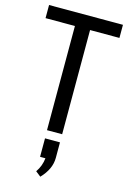

<svg xmlns="http://www.w3.org/2000/svg" viewBox="-131 -698 673 1004"><g transform="rotate(15 205.0 -195.5)"><path d="M246 0H164V-564H5V-635H405V-564H246ZM165 144V44H246V128Q246 189 193 244L165 222Q190 186 194 144Z"/></g></svg>

Font: Gemunu Libre
Style: Regular
Weight: 400
Designer: Puspanada Ekanayake, Sola Matas, Pathum Egodawatta, Kosala Senevirathne
Foundry: mooniak
Version: Version 1.100